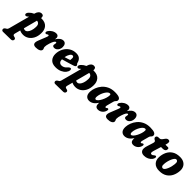

<svg xmlns="http://www.w3.org/2000/svg" viewBox="238 -1955 3614 3614"><g transform="rotate(45 2045.5 -148.0)"><path d="M73.5 -292Q59 -279.5 44.5 -278.5Q30 -277.5 21 -287.5Q9.5 -300 16 -321.2Q22.5 -342.5 42 -361.5Q75.5 -397.5 128 -420.5L131 -431.5Q142.5 -475 167.5 -499.5Q192.5 -524 227.5 -524Q284.5 -524 277.5 -453.5Q286 -454 294.5 -454Q388.5 -454 436.8 -399.5Q485 -345 481.5 -255.5Q480 -171 448.5 -111.8Q417 -52.5 367.2 -21.5Q317.5 9.5 260 9.5Q204 9.5 164.5 -12.5L134.5 101Q124.5 140 154.5 148L179 154Q209.5 162.5 209.5 187.5Q209.5 207.5 196 220Q182.5 232.5 161 232.5L-46 236Q-65.5 236.5 -75.8 226.2Q-86 216 -86 198.5Q-86 173.5 -50.5 152.5Q-33 144 -25.5 134.5Q-18 125 -14 110.5L99 -312.5Q86 -303 73.5 -292ZM327.5 -262.5Q330.5 -315 310.5 -339Q290.5 -363 257 -365L184.5 -89Q201 -76.5 226 -76.5Q253 -76.5 275.2 -101.2Q297.5 -126 311.8 -168.2Q326 -210.5 327.5 -262.5Z M547 -307.5Q530 -308 526.2 -325.8Q522.5 -343.5 537 -366Q561.5 -404.5 603 -428.8Q644.5 -453 688 -453Q717 -453 732.8 -436.5Q748.5 -420 748.5 -393Q748.5 -377.5 744 -355.5Q803 -453 877 -453Q911.5 -453 931.8 -427.5Q952 -402 952 -357Q952 -320 937.2 -291.2Q922.5 -262.5 899.2 -246.2Q876 -230 851 -230Q823.5 -230 812.8 -240.5Q802 -251 802 -266Q802 -280 805.8 -291.8Q809.5 -303.5 809.5 -318Q809.5 -334 795.5 -334Q780 -334 762.5 -307.8Q745 -281.5 726.5 -222.5Q715 -186.5 711 -163.5Q707 -140.5 707 -120Q707 -99 714.8 -87Q722.5 -75 722.5 -60Q722.5 -28.5 688 -9.5Q653.5 9.5 597.5 9.5Q540 9.5 527.2 -24.2Q514.5 -58 541 -121.5L599 -267Q613 -301 612 -314.5Q611 -328 598 -328Q587 -328 566 -312.5Q556 -306.5 547 -307.5Z M1359 -146.5Q1356.5 -110.5 1327.5 -74.5Q1298.5 -38.5 1246.2 -14.5Q1194 9.5 1122.5 9.5Q1031.5 9.5 986.8 -41.2Q942 -92 944 -170Q946 -249 981 -314Q1016 -379 1076 -417.5Q1136 -456 1213.5 -456Q1277 -456 1311 -425.5Q1345 -395 1356 -347Q1359.5 -333 1362.8 -327.8Q1366 -322.5 1371.5 -318.5Q1384.5 -310 1385 -295.5Q1385.5 -282.5 1376 -272Q1366.5 -261.5 1340.5 -253.5Q1310.5 -243.5 1269 -231Q1227.5 -218.5 1183.8 -205.8Q1140 -193 1103.5 -182.5Q1103.5 -140 1123.2 -116.8Q1143 -93.5 1179 -93.5Q1206.5 -93.5 1235 -107.2Q1263.5 -121 1286.5 -151Q1321 -186.5 1341.5 -181Q1352 -178 1356 -168.5Q1360 -159 1359 -146.5ZM1193.5 -377Q1167.5 -377 1143.8 -339.8Q1120 -302.5 1109.5 -247Q1139 -255.5 1169.5 -265.2Q1200 -275 1223.5 -283.5Q1227 -303.5 1227 -333Q1227 -377 1193.5 -377Z M1464 -292Q1449.5 -279.5 1435 -278.5Q1420.5 -277.5 1411.5 -287.5Q1400 -300 1406.5 -321.2Q1413 -342.5 1432.5 -361.5Q1466 -397.5 1518.5 -420.5L1521.5 -431.5Q1533 -475 1558 -499.5Q1583 -524 1618 -524Q1675 -524 1668 -453.5Q1676.5 -454 1685 -454Q1779 -454 1827.2 -399.5Q1875.5 -345 1872 -255.5Q1870.5 -171 1839 -111.8Q1807.5 -52.5 1757.8 -21.5Q1708 9.5 1650.5 9.5Q1594.5 9.5 1555 -12.5L1525 101Q1515 140 1545 148L1569.5 154Q1600 162.5 1600 187.5Q1600 207.5 1586.5 220Q1573 232.5 1551.5 232.5L1344.5 236Q1325 236.5 1314.8 226.2Q1304.5 216 1304.5 198.5Q1304.5 173.5 1340 152.5Q1357.5 144 1365 134.5Q1372.5 125 1376.5 110.5L1489.5 -312.5Q1476.5 -303 1464 -292ZM1718 -262.5Q1721 -315 1701 -339Q1681 -363 1647.5 -365L1575 -89Q1591.5 -76.5 1616.5 -76.5Q1643.5 -76.5 1665.8 -101.2Q1688 -126 1702.2 -168.2Q1716.5 -210.5 1718 -262.5Z M2319 -176.5Q2304 -121 2329 -121Q2340 -121 2356 -136Q2364 -142.5 2371.5 -141.5Q2401 -140.5 2383 -86.5Q2366.5 -41.5 2330 -16Q2293.5 9.5 2251.5 9.5Q2213 9.5 2195 -11.2Q2177 -32 2177 -68.5Q2177 -84 2178 -99Q2108.5 9.5 2014 9.5Q1964 9.5 1934.5 -25.2Q1905 -60 1908 -129.5Q1910.5 -181 1931.8 -237.2Q1953 -293.5 1994.2 -342.5Q2035.5 -391.5 2098.2 -422.2Q2161 -453 2247 -453Q2331.5 -453 2366 -433.8Q2400.5 -414.5 2396.5 -380.5Q2394.5 -363 2386.2 -353.8Q2378 -344.5 2368.2 -333.8Q2358.5 -323 2352.5 -301.5ZM2063.5 -150.5Q2061 -123 2068.2 -109.5Q2075.5 -96 2087.5 -96Q2108.5 -96 2131.5 -121Q2154.5 -146 2174.2 -184.5Q2194 -223 2206.8 -264.5Q2219.5 -306 2220 -339Q2220.5 -352.5 2215.2 -360.2Q2210 -368 2195.5 -368Q2174 -368 2152 -347.8Q2130 -327.5 2110.8 -294.8Q2091.5 -262 2078.8 -224Q2066 -186 2063.5 -150.5Z M2459.5 -307.5Q2442.5 -308 2438.8 -325.8Q2435 -343.5 2449.5 -366Q2474 -404.5 2515.5 -428.8Q2557 -453 2600.5 -453Q2629.5 -453 2645.2 -436.5Q2661 -420 2661 -393Q2661 -377.5 2656.5 -355.5Q2715.5 -453 2789.5 -453Q2824 -453 2844.2 -427.5Q2864.5 -402 2864.5 -357Q2864.5 -320 2849.8 -291.2Q2835 -262.5 2811.8 -246.2Q2788.5 -230 2763.5 -230Q2736 -230 2725.2 -240.5Q2714.5 -251 2714.5 -266Q2714.5 -280 2718.2 -291.8Q2722 -303.5 2722 -318Q2722 -334 2708 -334Q2692.5 -334 2675 -307.8Q2657.5 -281.5 2639 -222.5Q2627.5 -186.5 2623.5 -163.5Q2619.5 -140.5 2619.5 -120Q2619.5 -99 2627.2 -87Q2635 -75 2635 -60Q2635 -28.5 2600.5 -9.5Q2566 9.5 2510 9.5Q2452.5 9.5 2439.8 -24.2Q2427 -58 2453.5 -121.5L2511.5 -267Q2525.5 -301 2524.5 -314.5Q2523.5 -328 2510.5 -328Q2499.5 -328 2478.5 -312.5Q2468.5 -306.5 2459.5 -307.5Z M3259 -176.5Q3244 -121 3269 -121Q3280 -121 3296 -136Q3304 -142.5 3311.5 -141.5Q3341 -140.5 3323 -86.5Q3306.5 -41.5 3270 -16Q3233.5 9.5 3191.5 9.5Q3153 9.5 3135 -11.2Q3117 -32 3117 -68.5Q3117 -84 3118 -99Q3048.5 9.5 2954 9.5Q2904 9.5 2874.5 -25.2Q2845 -60 2848 -129.5Q2850.5 -181 2871.8 -237.2Q2893 -293.5 2934.2 -342.5Q2975.5 -391.5 3038.2 -422.2Q3101 -453 3187 -453Q3271.5 -453 3306 -433.8Q3340.5 -414.5 3336.5 -380.5Q3334.5 -363 3326.2 -353.8Q3318 -344.5 3308.2 -333.8Q3298.5 -323 3292.5 -301.5ZM3003.5 -150.5Q3001 -123 3008.2 -109.5Q3015.5 -96 3027.5 -96Q3048.5 -96 3071.5 -121Q3094.5 -146 3114.2 -184.5Q3134 -223 3146.8 -264.5Q3159.5 -306 3160 -339Q3160.5 -352.5 3155.2 -360.2Q3150 -368 3135.5 -368Q3114 -368 3092 -347.8Q3070 -327.5 3050.8 -294.8Q3031.5 -262 3018.8 -224Q3006 -186 3003.5 -150.5Z M3420.5 -339.5 3403.5 -348Q3391 -357 3385.2 -365.8Q3379.5 -374.5 3379.5 -387.5Q3379.5 -406.5 3393.2 -417.5Q3407 -428.5 3432 -428.5H3447Q3467 -428.5 3479.2 -434.8Q3491.5 -441 3507 -460.5L3538.5 -503.5Q3561.5 -532 3592 -532Q3631 -532 3631 -493Q3631 -482 3628.5 -467Q3626 -452 3619 -429L3617.5 -424H3682Q3709.5 -424 3709.5 -395Q3709.5 -367 3690.2 -350.5Q3671 -334 3639.5 -334H3589.5L3543 -183Q3530 -140 3536.2 -123.8Q3542.5 -107.5 3562 -107.5Q3583 -107.5 3608 -131.5Q3619 -141 3625 -144Q3631 -147 3637.5 -146.5Q3659.5 -145.5 3657.5 -117.5Q3655 -88.5 3631.2 -59.2Q3607.5 -30 3567.8 -10.2Q3528 9.5 3476.5 9.5Q3411.5 9.5 3387.8 -34.8Q3364 -79 3396.5 -172.5L3426 -266Q3437 -298.5 3436 -313.8Q3435 -329 3420.5 -339.5Z M3976.5 -456Q4039.5 -456 4081.5 -432Q4123.5 -408 4143.5 -366.2Q4163.5 -324.5 4160.5 -272Q4157 -196 4126 -131.8Q4095 -67.5 4034.5 -29Q3974 9.5 3882 9.5Q3788 9.5 3740 -42Q3692 -93.5 3697 -175Q3700.5 -249.5 3731 -313.8Q3761.5 -378 3822.2 -417Q3883 -456 3976.5 -456ZM3896 -72.5Q3916 -72.5 3933.8 -94.2Q3951.5 -116 3966 -150Q3980.5 -184 3989.8 -221.8Q3999 -259.5 4001.5 -291.5Q4006.5 -336.5 3993.5 -355.2Q3980.5 -374 3961 -374Q3941.5 -374 3923.5 -352.2Q3905.5 -330.5 3891 -296.5Q3876.5 -262.5 3867.2 -224.8Q3858 -187 3856 -155Q3851 -110 3863.5 -91.2Q3876 -72.5 3896 -72.5Z"/></g></svg>

Font: Fraunces 144pt SuperSoft
Style: Bold Italic
Weight: 700
Italic angle: -16°
Version: Version 1.000;[0bf87f6ff]